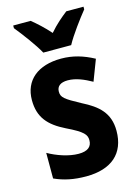

<svg xmlns="http://www.w3.org/2000/svg" viewBox="-118 -830 647 905"><g transform="rotate(-15 205.5 -378.0)"><path d="M143 -606H279C302 -649 352 -716 382 -753V-766H298C270 -744 241 -720 210 -684C181 -717 150 -745 124 -766H39V-753C70 -715 121 -647 143 -606ZM381 -161C381 -249 331 -291 256 -329C180 -370 166 -381 166 -409C166 -435 184 -450 220 -450C260 -450 298 -433 336 -412L375 -514C323 -542 273 -557 216 -557C103 -557 33 -500 33 -403C33 -319 74 -273 153 -234C234 -195 246 -178 246 -151C246 -119 225 -102 181 -102C133 -102 76 -122 34 -146V-21C80 0 128 10 188 10C311 10 381 -50 381 -161Z"/></g></svg>

Font: Noto Sans Devanagari Condensed
Style: Bold
Weight: 700
Width: 3
Designer: Jelle Bosma - Monotype Design Team
Foundry: Monotype Imaging Inc.
Version: Version 2.004